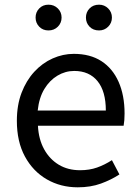

<svg xmlns="http://www.w3.org/2000/svg" viewBox="-20 -787 594 820"><path d="M312 13Q239 13 180 -21Q121 -55 86.5 -118.5Q52 -182 52 -271Q52 -338 72 -390.5Q92 -443 126.5 -480.5Q161 -518 205 -537.5Q249 -557 295 -557Q365 -557 413 -526Q461 -495 486.5 -437.5Q512 -380 512 -302Q512 -287 511 -274Q510 -261 508 -250H142Q145 -192 168.5 -149.5Q192 -107 231 -83.5Q270 -60 322 -60Q362 -60 394.5 -71.5Q427 -83 458 -103L490 -42Q455 -19 411 -3Q367 13 312 13ZM141 -315H432Q432 -397 396.5 -440.5Q361 -484 297 -484Q259 -484 225.5 -464Q192 -444 169.5 -407Q147 -370 141 -315ZM187 -657Q163 -657 147.5 -673Q132 -689 132 -712Q132 -735 147.5 -751Q163 -767 187 -767Q211 -767 227 -751Q243 -735 243 -712Q243 -689 227 -673Q211 -657 187 -657ZM403 -657Q378 -657 362.5 -673Q347 -689 347 -712Q347 -735 362.5 -751Q378 -767 403 -767Q426 -767 442 -751Q458 -735 458 -712Q458 -689 442 -673Q426 -657 403 -657Z"/></svg>

Font: Noto Sans JP Thin
Style: Regular
Weight: 400
Version: Version 2.004-H2;hotconv 1.0.118;makeotfexe 2.5.65603